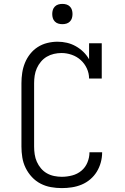

<svg xmlns="http://www.w3.org/2000/svg" viewBox="-20 -957 640 985"><path d="M297 8Q269 8 241 3Q213 -2 188 -15Q163 -28 143.5 -49Q124 -70 111.5 -95.5Q99 -121 94.5 -149Q90 -177 90 -205V-530Q90 -557 94 -583.5Q98 -610 108 -634.5Q118 -659 134.5 -680Q151 -701 173.5 -715.5Q196 -730 222.5 -736.5Q249 -743 275 -743Q300 -743 323.5 -737.5Q347 -732 368.5 -720Q390 -708 407.5 -691Q425 -674 437 -653V-735H502V-554H437Q437 -581 425.5 -606Q414 -631 394 -649Q374 -667 348 -676Q322 -685 296 -685Q276 -685 256.5 -680.5Q237 -676 220 -666Q203 -656 190 -640.5Q177 -625 169 -607Q161 -589 158 -569.5Q155 -550 155 -530V-205Q155 -185 158 -165Q161 -145 169 -127Q177 -109 190 -93.5Q203 -78 220.5 -68Q238 -58 258 -54Q278 -50 297 -50Q324 -50 350.5 -57Q377 -64 397.5 -81Q418 -98 428.5 -123.5Q439 -149 439 -175V-176H504V-175Q504 -149 497 -123.5Q490 -98 476.5 -76Q463 -54 443 -37Q423 -20 399 -10Q375 0 349 4Q323 8 297 8ZM300 -833Q289 -833 279 -836Q269 -839 261.5 -846.5Q254 -854 251 -864Q248 -874 248 -885Q248 -896 251 -906Q254 -916 261.5 -923.5Q269 -931 279 -934Q289 -937 300 -937Q311 -937 321 -934Q331 -931 338.5 -923.5Q346 -916 349 -906Q352 -896 352 -885Q352 -874 349 -864Q346 -854 338.5 -846.5Q331 -839 321 -836Q311 -833 300 -833Z"/></svg>

Font: Iosevka Etoile Light
Style: Regular
Weight: 300
Designer: Belleve Invis
Foundry: Belleve Invis
Version: Version 25.0.1; ttfautohint (v1.8.4)